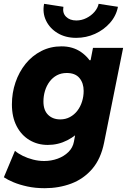

<svg xmlns="http://www.w3.org/2000/svg" viewBox="-37 -780 677 1014"><path d="M199.2 213.9Q148.9 213.9 107.4 204.8Q65.9 195.8 34.4 182.6Q2.9 169.4 -16.6 156.2L42 16.6Q58.6 30.8 83.3 43Q107.9 55.2 137.2 62.7Q166.5 70.3 196.3 70.3Q233.4 70.3 267.1 58.1Q300.8 45.9 324.2 22.9Q347.7 0 353.5 -32.2L359.4 -64.5H344.7L374 -108.4L436.5 -416L406.2 -461.9H441.4L454.1 -527.3H613.3L512.7 -26.4Q495.6 59.1 450 112.1Q404.3 165 339.4 189.5Q274.4 213.9 199.2 213.9ZM215.3 -14.6Q161.6 -14.6 118.7 -40.3Q75.7 -65.9 50.8 -114Q25.9 -162.1 25.9 -228.5Q25.9 -289.6 44.7 -344.7Q63.5 -399.9 98.1 -442.9Q132.8 -485.8 181.2 -510.5Q229.5 -535.2 288.1 -535.2Q347.7 -535.2 391.1 -505.1Q434.6 -475.1 458 -424.8Q481.4 -374.5 481.4 -314Q481.4 -255.9 460.7 -202.1Q439.9 -148.4 403.3 -106.2Q366.7 -64 318.6 -39.3Q270.5 -14.6 215.3 -14.6ZM281.2 -149.4Q309.6 -149.4 332.5 -161.9Q355.5 -174.3 371.6 -195.3Q387.7 -216.3 396.2 -243.4Q404.8 -270.5 404.8 -299.8Q404.8 -341.3 382.6 -367.9Q360.4 -394.5 315.4 -394.5Q286.1 -394.5 263.4 -382.3Q240.7 -370.1 224.9 -348.9Q209 -327.6 200.7 -300.5Q192.4 -273.4 192.4 -243.7Q192.4 -197.8 217 -173.6Q241.7 -149.4 281.2 -149.4ZM365.2 -580.1Q309.1 -580.1 267.6 -605Q226.1 -629.9 206.3 -670.9Q186.5 -711.9 195.8 -759.8L297.9 -744.1Q292 -711.4 311.8 -691.7Q331.5 -671.9 366.2 -671.9Q394 -671.9 419.4 -684.6Q444.8 -697.3 462.2 -717.5Q479.5 -737.8 483.9 -759.8L585.9 -744.1Q576.7 -696.3 543.9 -659.2Q511.2 -622.1 464.6 -601.1Q418 -580.1 365.2 -580.1Z"/></svg>

Font: Reddit Sans Black
Style: Italic
Weight: 900
Italic angle: -11.25°
Designer: Stephen Hutchings
Version: Version 1.013